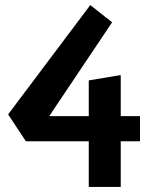

<svg xmlns="http://www.w3.org/2000/svg" viewBox="-20 -557 587 757"><path d="M532 0H456V180H330V0H82L12 -106L336 -537L422 -469L174 -99H330V-240L456 -261V-99H532Z"/></svg>

Font: Enriqueta
Style: Bold
Weight: 700
Designer: Viviana Monsalve, Gustavo Ibarra
Foundry: 72Puntos
Version: Version 2.000